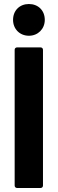

<svg xmlns="http://www.w3.org/2000/svg" viewBox="-20 -936 288 956"><path d="M124 -758C169 -758 203 -792 203 -837C203 -884 170 -916 124 -916C78 -916 45 -884 45 -837C45 -792 78 -758 124 -758ZM65 0H182C189 0 194 -5 194 -12V-688C194 -695 189 -700 182 -700H65C58 -700 53 -695 53 -688V-12C53 -5 58 0 65 0Z"/></svg>

Font: Barlow Semi Condensed
Style: Bold
Weight: 700
Width: 4
Designer: Jeremy Tribby
Foundry: Tribby Type
Version: Version 1.422;hotconv 1.0.109;makeotfexe 2.5.65596